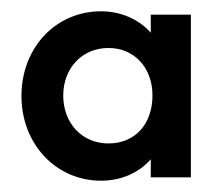

<svg xmlns="http://www.w3.org/2000/svg" viewBox="-20 -720 394 340"><path d="M159 -400C196 -400 227 -415 247 -438V-406H318V-694H247V-662C227 -685 195 -700 159 -700C79 -700 18 -636 18 -550C18 -465 79 -400 159 -400ZM172 -466C126 -466 92 -501 92 -551C92 -599 125 -635 172 -635C218 -635 250 -600 250 -551C250 -500 219 -466 172 -466Z"/></svg>

Font: Outfit
Style: Regular
Weight: 400
Designer: Rodrigo Fuenzalida
Foundry: fragTYPE
Version: Version 1.100;gftools[0.9.27]